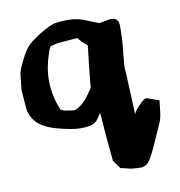

<svg xmlns="http://www.w3.org/2000/svg" viewBox="-73 -496 712 760"><g transform="rotate(-10 283.0 -115.5)"><path d="M446.8 -11.7Q447.8 -22.9 466.1 -42Q484.4 -61 490.2 -64.7Q496.1 -68.4 501.5 -68.4H502.9L551.3 -51.3L546.9 -12.7Q543.5 18.6 536.6 34.2Q529.3 50.3 500.5 115.5Q471.7 180.7 457.8 189.2Q443.8 197.8 435.1 197.8Q399.4 197.8 383.8 193.4Q368.7 189 352.5 186Q340.3 169.4 328.1 152.3Q317.9 53.7 311.5 -43.9Q304.2 -32.2 295.7 -20.5Q287.1 -8.8 273.2 -2.9Q259.3 2.9 226.1 3.4H223.1Q191.4 3.4 132.3 -12.7Q75.7 -28.3 52 -55.2Q28.3 -82 25.9 -115.2L20.5 -186.5L26.9 -246.1Q28.3 -261.7 45.4 -296.9Q63 -333.5 78.6 -351.6Q94.2 -369.6 134.5 -394.3Q174.8 -418.9 194.8 -423.3Q214.8 -427.7 252.7 -427.7Q290.5 -427.7 326.7 -410.6L370.1 -393.6L416 -401.9H417.5Q448.7 -401.9 448.7 -367.7V-366.7Q448.7 -307.6 441.9 -254.9L437.5 -203.1Q439 -194.8 442.4 -117.7ZM291.5 -146.5Q299.3 -231.4 309.6 -314.9Q288.6 -332 288.1 -333Q274.9 -348.1 274.4 -350.6L201.7 -344.7Q179.7 -342.8 162.1 -335.4Q133.8 -267.1 133.8 -204.3Q133.8 -141.6 159.2 -83Q162.6 -81.5 172.9 -77.1L206.5 -71.3L216.3 -71.8Q249.5 -85.9 272 -119.1Q286.1 -139.6 291.5 -146.5Z"/></g></svg>

Font: Drukaatie burti
Style: Bold
Weight: 700
Version: Version 0.14